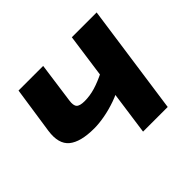

<svg xmlns="http://www.w3.org/2000/svg" viewBox="-119 -652 810 810"><g transform="rotate(-45 285.5 -247.0)"><path d="M218 -494 193 -313Q189 -286 198.5 -275.5Q208 -265 237 -265Q268 -265 300 -274.5Q332 -284 372 -304L383 -211Q354 -193 318.5 -180.5Q283 -168 248 -161.5Q213 -155 184 -155Q103 -155 66.5 -185Q30 -215 40 -285L71 -494ZM537 -494 467 0H320L389 -494Z"/></g></svg>

Font: Exo 2
Style: Bold Italic
Weight: 700
Italic angle: -8°
Designer: Natanael Gama
Foundry: Natanael Gama
Version: Version 2.010